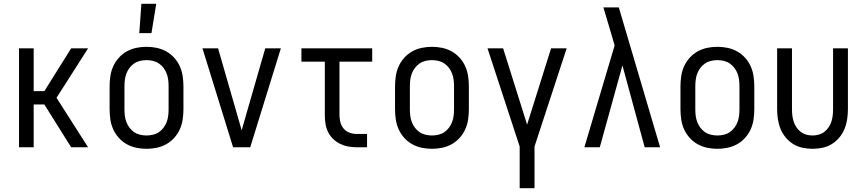

<svg xmlns="http://www.w3.org/2000/svg" viewBox="-20 -774 4540 1009"><path d="M354 0 213 -225H157V0H80V-520H157V-295H213L354 -520H443L277 -260L443 0Z M750 8Q723 8 696.5 2.5Q670 -3 646.5 -16Q623 -29 604.5 -49.5Q586 -70 575 -94.5Q564 -119 560 -146Q556 -173 556 -200V-320Q556 -347 560 -374Q564 -401 575 -425.5Q586 -450 604.5 -470.5Q623 -491 646.5 -504Q670 -517 696.5 -522.5Q723 -528 750 -528Q777 -528 803.5 -522.5Q830 -517 853.5 -504Q877 -491 895.5 -470.5Q914 -450 925 -425.5Q936 -401 940 -374Q944 -347 944 -320V-200Q944 -173 940 -146Q936 -119 925 -94.5Q914 -70 895.5 -49.5Q877 -29 853.5 -16Q830 -3 803.5 2.5Q777 8 750 8ZM750 -62Q767 -62 784 -66Q801 -70 815 -79.5Q829 -89 839.5 -103Q850 -117 856 -133Q862 -149 864 -166Q866 -183 866 -200V-320Q866 -337 864 -354Q862 -371 856 -387Q850 -403 839.5 -417Q829 -431 815 -440.5Q801 -450 784 -454Q767 -458 750 -458Q733 -458 716 -454Q699 -450 685 -440.5Q671 -431 660.5 -417Q650 -403 644 -387Q638 -371 636 -354Q634 -337 634 -320V-200Q634 -183 636 -166Q638 -149 644 -133Q650 -117 660.5 -103Q671 -89 685 -79.5Q699 -70 716 -66Q733 -62 750 -62ZM712 -600 723 -754H801L776 -600Z M1205 0 1044 -520H1126L1226 -173Q1232 -152 1238 -131Q1244 -110 1250 -89Q1256 -110 1262 -131Q1268 -152 1274 -173L1374 -520H1456L1295 0Z M1909 0H1855Q1833 0 1810.5 -4Q1788 -8 1767.5 -18Q1747 -28 1730.5 -44Q1714 -60 1704 -80.5Q1694 -101 1690.5 -123.5Q1687 -146 1687 -169V-450H1564V-520H1936V-450H1764V-169Q1764 -150 1769 -131Q1774 -112 1786.5 -97.5Q1799 -83 1817.5 -76.5Q1836 -70 1855 -70H1909Z M2250 8Q2223 8 2196.5 2.5Q2170 -3 2146.5 -16Q2123 -29 2104.5 -49.5Q2086 -70 2075 -94.5Q2064 -119 2060 -146Q2056 -173 2056 -200V-320Q2056 -347 2060 -374Q2064 -401 2075 -425.5Q2086 -450 2104.5 -470.5Q2123 -491 2146.5 -504Q2170 -517 2196.5 -522.5Q2223 -528 2250 -528Q2277 -528 2303.5 -522.5Q2330 -517 2353.5 -504Q2377 -491 2395.5 -470.5Q2414 -450 2425 -425.5Q2436 -401 2440 -374Q2444 -347 2444 -320V-200Q2444 -173 2440 -146Q2436 -119 2425 -94.5Q2414 -70 2395.5 -49.5Q2377 -29 2353.5 -16Q2330 -3 2303.5 2.5Q2277 8 2250 8ZM2250 -62Q2267 -62 2284 -66Q2301 -70 2315 -79.5Q2329 -89 2339.5 -103Q2350 -117 2356 -133Q2362 -149 2364 -166Q2366 -183 2366 -200V-320Q2366 -337 2364 -354Q2362 -371 2356 -387Q2350 -403 2339.5 -417Q2329 -431 2315 -440.5Q2301 -450 2284 -454Q2267 -458 2250 -458Q2233 -458 2216 -454Q2199 -450 2185 -440.5Q2171 -431 2160.5 -417Q2150 -403 2144 -387Q2138 -371 2136 -354Q2134 -337 2134 -320V-200Q2134 -183 2136 -166Q2138 -149 2144 -133Q2150 -117 2160.5 -103Q2171 -89 2185 -79.5Q2199 -70 2216 -66Q2233 -62 2250 -62Z M2711 215V-4L2542 -520H2624L2750 -119L2876 -520H2958L2789 -4V215Z M3132 0H3051L3210 -535L3187 -614Q3178 -644 3169 -674.5Q3160 -705 3151 -735H3232L3449 0H3368L3251 -430Z M3750 8Q3723 8 3696.5 2.5Q3670 -3 3646.5 -16Q3623 -29 3604.5 -49.5Q3586 -70 3575 -94.5Q3564 -119 3560 -146Q3556 -173 3556 -200V-320Q3556 -347 3560 -374Q3564 -401 3575 -425.5Q3586 -450 3604.5 -470.5Q3623 -491 3646.5 -504Q3670 -517 3696.5 -522.5Q3723 -528 3750 -528Q3777 -528 3803.5 -522.5Q3830 -517 3853.5 -504Q3877 -491 3895.5 -470.5Q3914 -450 3925 -425.5Q3936 -401 3940 -374Q3944 -347 3944 -320V-200Q3944 -173 3940 -146Q3936 -119 3925 -94.5Q3914 -70 3895.5 -49.5Q3877 -29 3853.5 -16Q3830 -3 3803.5 2.5Q3777 8 3750 8ZM3750 -62Q3767 -62 3784 -66Q3801 -70 3815 -79.5Q3829 -89 3839.5 -103Q3850 -117 3856 -133Q3862 -149 3864 -166Q3866 -183 3866 -200V-320Q3866 -337 3864 -354Q3862 -371 3856 -387Q3850 -403 3839.5 -417Q3829 -431 3815 -440.5Q3801 -450 3784 -454Q3767 -458 3750 -458Q3733 -458 3716 -454Q3699 -450 3685 -440.5Q3671 -431 3660.5 -417Q3650 -403 3644 -387Q3638 -371 3636 -354Q3634 -337 3634 -320V-200Q3634 -183 3636 -166Q3638 -149 3644 -133Q3650 -117 3660.5 -103Q3671 -89 3685 -79.5Q3699 -70 3716 -66Q3733 -62 3750 -62Z M4250 8Q4224 8 4197.5 2.5Q4171 -3 4148.5 -17Q4126 -31 4109 -51.5Q4092 -72 4082 -96.5Q4072 -121 4068 -147.5Q4064 -174 4064 -200V-520H4142V-200Q4142 -183 4144 -166.5Q4146 -150 4151 -134.5Q4156 -119 4165.5 -105Q4175 -91 4188 -81Q4201 -71 4217 -66.5Q4233 -62 4250 -62Q4267 -62 4283 -66.5Q4299 -71 4312 -81Q4325 -91 4334.5 -105Q4344 -119 4349 -134.5Q4354 -150 4356 -166.5Q4358 -183 4358 -200V-520H4436V-200Q4436 -174 4432 -147.5Q4428 -121 4418 -96.5Q4408 -72 4391 -51.5Q4374 -31 4351.5 -17Q4329 -3 4302.5 2.5Q4276 8 4250 8Z"/></svg>

Font: HulyMono
Style: Regular
Weight: 400
Monospace: yes
Designer: Belleve Invis
Foundry: Belleve Invis
Version: Version 33.2.5; ttfautohint (v1.8.4)